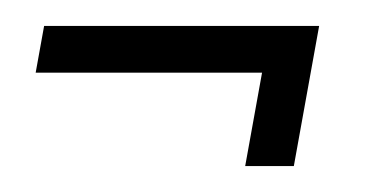

<svg xmlns="http://www.w3.org/2000/svg" viewBox="-20 -278 288 148"><path d="M169 -150H206.5L226 -258H14L7.5 -222H182Z"/></svg>

Font: Anybody ExtraCondensed Light
Style: Italic
Weight: 300
Width: 2
Italic angle: -10°
Version: Version 1.113;gftools[0.9.25]